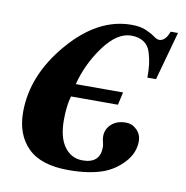

<svg xmlns="http://www.w3.org/2000/svg" viewBox="-61 -521 572 592"><g transform="rotate(10 225.0 -224.5)"><path d="M450 -462 408 -310H381Q381 -335 379 -351.5Q377 -368 371 -388Q365 -408 349.5 -418.5Q334 -429 310 -429Q266 -429 225 -373.5Q184 -318 167 -252H315L306 -212H159Q150 -180 150 -137Q150 -82 171.5 -53Q193 -24 228 -24Q283 -24 283 -75Q283 -82 280.5 -91Q278 -100 278 -108Q278 -131 295 -146.5Q312 -162 340 -162Q360 -162 374.5 -147.5Q389 -133 389 -112Q389 -76 362.5 -46.5Q336 -17 299 -3Q255 13 190 13Q104 13 63 -28Q22 -69 22 -139Q22 -255 111 -358.5Q200 -462 305 -462Q333 -462 351 -454Q369 -446 379 -438.5Q389 -431 396 -431Q416 -431 427 -462Z"/></g></svg>

Font: STIX
Style: Bold Italic
Weight: 700
Italic angle: -16.33°
Designer: MicroPress Inc., with final additions and corrections provided by Coen Hoffman, Elsevier (retired)
Version: Version 1.1.1